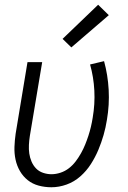

<svg xmlns="http://www.w3.org/2000/svg" viewBox="-20 -782 540 810"><path d="M197 8Q169 8 143 1Q117 -6 97 -22Q77 -38 64 -60.5Q51 -83 45.5 -109Q40 -135 41 -162.5Q42 -190 46 -218L96 -520H158L106 -209Q103 -190 102 -171Q101 -152 103.5 -134.5Q106 -117 113 -100.5Q120 -84 132 -71.5Q144 -59 161.5 -53Q179 -47 197 -47Q216 -47 235.5 -53.5Q255 -60 271 -72.5Q287 -85 299.5 -101.5Q312 -118 322 -136Q332 -154 339.5 -172.5Q347 -191 353 -209.5Q359 -228 363.5 -247Q368 -266 371 -285Q381 -343 378 -400Q375 -457 360 -510L419 -524Q435 -466 438.5 -403Q442 -340 431 -276Q426 -244 417 -212.5Q408 -181 395 -150Q382 -119 363.5 -90Q345 -61 319 -38Q293 -15 261 -3.5Q229 8 197 8ZM281 -582 244 -618 394 -762 439 -718Z"/></svg>

Font: Iosevka SS04 Light Oblique
Style: Regular
Weight: 300
Italic angle: -9°
Monospace: yes
Designer: Belleve Invis
Foundry: Belleve Invis
Version: Version 19.0.0; ttfautohint (v1.8.4)